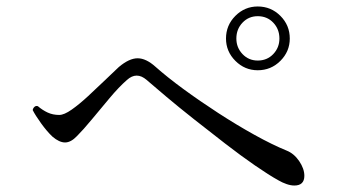

<svg xmlns="http://www.w3.org/2000/svg" viewBox="-20 -688 1040 593"><path d="M889 -115Q878 -115 865 -119.5Q852 -124 840 -131Q811 -147 767.5 -177Q724 -207 675.5 -244.5Q627 -282 579.5 -319.5Q532 -357 493.5 -389.5Q455 -422 433 -441Q402 -468 372 -441Q347 -419 318.5 -385Q290 -351 263.5 -319Q237 -287 218 -268Q199 -248 181 -248Q163 -248 142 -266Q125 -282 107 -307Q89 -332 81 -348Q82 -354 86.5 -358Q91 -362 97 -360Q111 -348 127 -340.5Q143 -333 163 -333Q178 -333 201.5 -349.5Q225 -366 252.5 -391.5Q280 -417 305 -441Q317 -452 327.5 -462.5Q338 -473 347 -481Q379 -508 405 -508Q431 -508 460 -482Q496 -450 546.5 -413Q597 -376 654 -339Q711 -302 766 -271.5Q821 -241 865 -223Q888 -214 904 -190.5Q920 -167 920 -145Q920 -115 889 -115ZM776 -471Q736 -471 707 -500Q678 -529 678 -569Q678 -610 707 -639Q736 -668 776 -668Q817 -668 846 -639Q875 -610 875 -569Q875 -529 846 -500Q817 -471 776 -471ZM776 -501Q805 -501 824 -521Q843 -541 843 -569Q843 -598 824 -618Q805 -638 776 -638Q748 -638 729 -618Q710 -598 710 -569Q710 -541 729 -521Q748 -501 776 -501Z"/></svg>

Font: Zen Old Mincho
Style: Regular
Weight: 400
Designer: Yoshimichi Ohira
Foundry: Positype
Version: Version 1.001